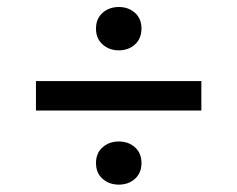

<svg xmlns="http://www.w3.org/2000/svg" viewBox="-20 -594 660 534"><path d="M355.5 -96.8Q337.5 -80.5 310.5 -80.5Q283.5 -80.5 265.2 -96.8Q247 -113 247 -140.5Q247 -168 265.2 -184.2Q283.5 -200.5 310.5 -200.5Q337.5 -200.5 355.5 -184.2Q373.5 -168 373.5 -140.5Q373.5 -113 355.5 -96.8ZM80 -286.5V-368.5H540V-286.5ZM265.2 -470.5Q247 -487 247 -514.5Q247 -542 265.2 -558.2Q283.5 -574.5 310.5 -574.5Q337.5 -574.5 355.5 -558.2Q373.5 -542 373.5 -514.5Q373.5 -487 355.5 -470.5Q337.5 -454 310.5 -454Q283.5 -454 265.2 -470.5Z"/></svg>

Font: Monaspace Radon
Style: Regular
Weight: 400
Designer: Riley Cran & the Lettermatic Team
Foundry: Lettermatic
Version: Version 1.000 (Monaspace Radon)